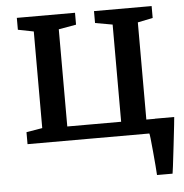

<svg xmlns="http://www.w3.org/2000/svg" viewBox="-53 -606 806 841"><g transform="rotate(-5 350.5 -185.5)"><path d="M50.3 0V-52.7L120.6 -64.5V-489.3L51.8 -502.9V-555.2H307.6V-502.9L230.5 -489.3V-62H467.3V-489.3L391.1 -502.9V-555.2H644.5V-502.9L578.1 -489.3V-62H615.7L616.2 -62.5H700.7Q700.7 -56.2 687 62.3Q673.3 180.7 671.9 184.1H603.5Q602.1 155.3 595.2 80.1Q588.4 4.9 585.9 0Z"/></g></svg>

Font: Merriweather
Style: Regular
Weight: 400
Designer: Eben Sorkin
Foundry: Eben Sorkin
Version: Version 1.584; ttfautohint (v1.6)